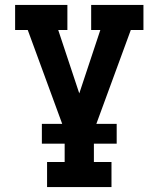

<svg xmlns="http://www.w3.org/2000/svg" viewBox="-20 -540 640 775"><path d="M430 215H170V114H241V-13L92 -419H41V-520H252V-419H215L300 -163L385 -419H348V-520H559V-419H508L359 -13V114H430ZM149 40V-40H451V40Z"/></svg>

Font: Iosevka HT Extended
Style: Bold
Weight: 700
Width: 7
Monospace: yes
Designer: Belleve Invis
Foundry: Belleve Invis
Version: Version 32.3.0; ttfautohint (v1.8.4)